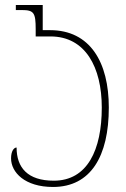

<svg xmlns="http://www.w3.org/2000/svg" viewBox="-20 -734 501 764"><path d="M191 10C341 10 413 -112 413 -306C413 -486 339 -614 179 -614H150V-714H43V-694H67C115 -694 122 -683 122 -618V-589H181C320 -589 385 -466 385 -306C385 -138 328 -15 194 -15C90 -15 46 -67 46 -147C35 -147 24 -132 24 -104C24 -48 79 10 191 10Z"/></svg>

Font: Noto Serif Georgian Condensed Thin
Style: Regular
Weight: 100
Width: 3
Designer: Monotype Design Team, Akaki Razmadze
Foundry: Google LLC
Version: Version 2.003